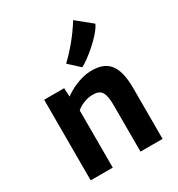

<svg xmlns="http://www.w3.org/2000/svg" viewBox="-204 -1015 1067 1148"><g transform="rotate(-30 330.0 -441.0)"><path d="M379.4 -610.8C418.5 -627.9 548.8 -730.5 577.6 -797.4L473.1 -882.3C423.3 -801.3 361.8 -729.5 306.6 -677.7ZM85 0H237.3V-395C271 -424.8 318.4 -437 346.7 -437.5C410.6 -439.5 428.7 -408.2 428.7 -316.4V0H581.1V-349.1C581.1 -512.2 524.9 -569.8 407.2 -565.9C338.9 -564 263.7 -525.4 226.1 -497.1L223.1 -556.6H85Z"/></g></svg>

Font: Merriweather Sans
Style: Bold
Weight: 700
Designer: Eben Sorkin ( eben@eyebytes.com )
Foundry: Eben Sorkin
Version: Version 1.003